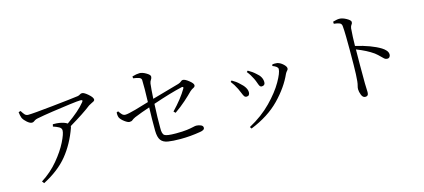

<svg xmlns="http://www.w3.org/2000/svg" viewBox="-61 -1285 4112 1862"><g transform="rotate(-15 1995.0 -354.0)"><path d="M143 -688 164 -694Q178 -671 191.5 -655Q205 -639 227 -639Q275 -639 474 -660Q673 -681 737 -690Q752 -693 761.5 -700Q771 -707 784 -707Q804 -707 843 -673Q882 -639 882 -618Q882 -607 871 -600.5Q860 -594 846 -588Q832 -582 820 -574Q745 -515 597 -427Q597 -420 594 -411Q540 -259 450 -149Q360 -39 204 41L188 20Q287 -43 359 -129.5Q431 -216 470 -294.5Q509 -373 509 -407Q509 -430 485.5 -443Q462 -456 428 -467L433 -489Q477 -489 497 -485Q547 -477 575 -458Q705 -549 762 -621Q782 -644 750 -644Q726 -644 640.5 -633Q555 -622 460.5 -608Q366 -594 306 -582Q287 -578 277.5 -572Q268 -566 261 -561Q254 -556 242 -556Q223 -556 196 -579Q169 -602 156 -627Q146 -653 143 -688Z M1612 -288 1595 -305Q1694 -408 1745 -496Q1755 -515 1734 -513Q1611 -485 1436 -425Q1429 -283 1430 -184Q1428 -125 1450.5 -109.5Q1473 -94 1564 -94Q1634 -94 1675 -99.5Q1716 -105 1738.5 -110.5Q1761 -116 1772 -116Q1792 -116 1815.5 -107Q1839 -98 1839 -78Q1839 -65 1826.5 -57.5Q1814 -50 1793 -47Q1693 -30 1594 -30Q1516 -30 1468 -38Q1420 -46 1398 -76Q1376 -106 1375 -171Q1374 -290 1378 -405Q1296 -378 1223 -348Q1198 -336 1188.5 -327Q1179 -318 1158 -318Q1141 -318 1110 -341Q1079 -364 1067 -387Q1058 -410 1061 -440L1077 -446Q1092 -423 1105.5 -409.5Q1119 -396 1138 -396Q1164 -396 1243.5 -418Q1323 -440 1379 -458Q1384 -601 1381 -680Q1379 -698 1358 -705.5Q1337 -713 1300 -718L1299 -737Q1342 -750 1373 -750Q1400 -750 1437 -728.5Q1474 -707 1474 -690Q1474 -673 1464 -660Q1454 -647 1450 -625Q1444 -577 1438 -475Q1594 -520 1710 -552Q1731 -559 1740.5 -568.5Q1750 -578 1761 -578Q1783 -578 1820.5 -548Q1858 -518 1858 -500Q1858 -484 1841 -476.5Q1824 -469 1806 -453Q1774 -420 1723.5 -375Q1673 -330 1612 -288Z M2433 -409Q2412 -453 2381 -491L2393 -502Q2435 -479 2467 -449Q2520 -407 2520 -353Q2520 -320 2487 -319Q2472 -319 2465 -331.5Q2458 -344 2451.5 -364Q2445 -384 2433 -409ZM2744 -377Q2689 -253 2576.5 -137.5Q2464 -22 2284 50L2272 32Q2405 -40 2497.5 -135Q2590 -230 2639 -316Q2688 -402 2688 -440Q2688 -464 2635 -484L2640 -499Q2661 -502 2687 -499Q2717 -493 2744.5 -468Q2772 -443 2772 -424Q2772 -412 2762.5 -403Q2753 -394 2744 -377ZM2258 -354Q2234 -403 2205 -439L2217 -450Q2260 -426 2287 -399Q2350 -345 2350 -297Q2350 -281 2342.5 -271Q2335 -261 2319 -261Q2303 -261 2295 -273Q2287 -285 2279 -306Q2271 -327 2258 -354Z M3317 -725 3316 -746Q3335 -751 3350.5 -754.5Q3366 -758 3380 -758Q3412 -758 3451 -736Q3490 -714 3490 -697Q3490 -682 3481 -672.5Q3472 -663 3468 -640Q3461 -557 3460 -464Q3615 -428 3707 -372Q3730 -358 3746.5 -339Q3763 -320 3763 -297Q3763 -284 3755 -273.5Q3747 -263 3731 -263Q3715 -263 3702.5 -273.5Q3690 -284 3673 -302Q3656 -320 3627 -343Q3561 -390 3460 -429Q3458 -287 3459 -90Q3462 -25 3462 1Q3462 40 3430 39Q3405 39 3392.5 7Q3380 -25 3380 -50Q3380 -67 3385 -83.5Q3390 -100 3393 -128Q3399 -189 3400 -287Q3401 -385 3401 -442Q3401 -502 3400 -571.5Q3399 -641 3395 -681Q3393 -704 3374.5 -712.5Q3356 -721 3317 -725Z"/></g></svg>

Font: Han-Nom Khai
Style: Regular
Weight: 400
Version: Version 1.200;June 22, 2023;FontCreator 14.0.0.2814 64-bit